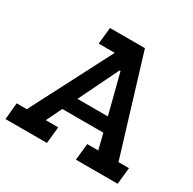

<svg xmlns="http://www.w3.org/2000/svg" viewBox="-164 -801 959 952"><g transform="rotate(30 315.5 -325.0)"><path d="M-10 -95H48L286 -555H194L204 -650H404L573 -95H633L623 0H384L394 -95H457L435 -184H200L157 -95H228L218 0H-19ZM350 -491 240 -265H414L356 -491Z"/></g></svg>

Font: Zilla Slab SemiBold
Style: Regular
Weight: 600
Designer: Typotheque.com
Foundry: Typotheque type foundry
Version: Version 1.0; 2017